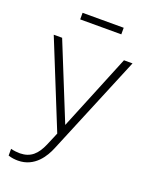

<svg xmlns="http://www.w3.org/2000/svg" viewBox="-167 -788 863 1097"><g transform="rotate(20 264.5 -240.0)"><path d="M81 220C183 220 233 135 255 81L507 -526H455L266 -64L79 -526H28L240 -2L207 76C179 141 143 176 78 177C63 177 40 175 22 170V211C42 218 65 220 81 220ZM140 -660H390V-700H140Z"/></g></svg>

Font: Mluvka ExtraLight
Style: Regular
Weight: 200
Designer: Modified by Jiří Krblich, Original typeface by Gumpita Rahayu
Foundry: Gumpita Rahayu & Jiří Krblich
Version: Version 2.000;Glyphs 3.1.1 (3134)